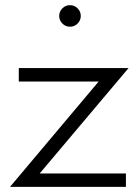

<svg xmlns="http://www.w3.org/2000/svg" viewBox="-20 -732 542 752"><path d="M19.1 0 366.4 -412.7H53.6V-465.5H483.6L135.5 -52.7H473.2V0ZM254.1 -627.3Q236.8 -627.3 224.3 -639.8Q211.8 -652.3 211.8 -669.5Q211.8 -686.8 224.3 -699.3Q236.8 -711.8 254.1 -711.8Q271.4 -711.8 283.9 -699.3Q296.4 -686.8 296.4 -669.5Q296.4 -652.3 283.9 -639.8Q271.4 -627.3 254.1 -627.3Z"/></svg>

Font: Spartan
Style: Regular
Weight: 400
Designer: Matt Bailey, Mirko Velimirovic
Foundry: Matt Bailey
Version: Version 1.005